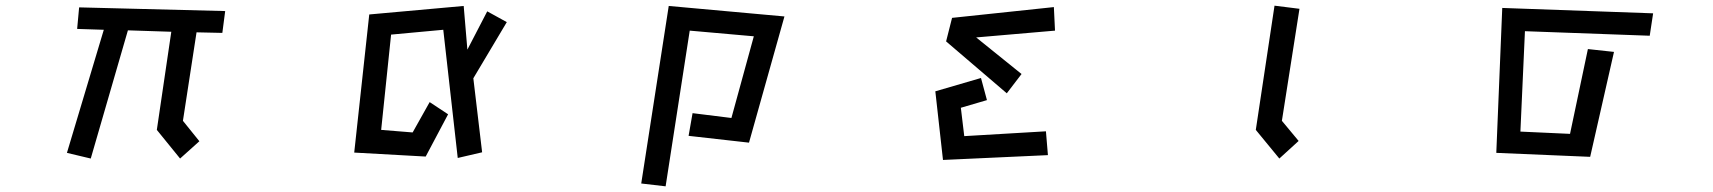

<svg xmlns="http://www.w3.org/2000/svg" viewBox="-20 -538 6040 677"><path d="M533 -80 584 -426 431 -431 300 21 216 1 346 -433 252 -436 259 -512 774 -499 764 -422 673 -424 625 -112 683 -40 615 21Z M1543 -433 1359 -416 1324 -80 1435 -71 1495 -178 1560 -135 1481 14 1229 0 1282 -487 1615 -517 1628 -363 1698 -498 1767 -460 1649 -262 1680 -1 1594 19Z M2422 -139 2559 -122 2638 -410 2412 -430 2327 119 2241 109 2338 -517 2746 -480 2621 -35 2408 -59Z M3337 -475 3696 -513 3700 -430 3422 -406 3582 -277 3530 -209 3316 -392ZM3278 -216 3439 -263 3460 -185 3368 -158 3380 -58 3668 -75 3675 9 3305 26Z M4408 -80 4474 -518 4562 -507 4500 -112 4559 -41 4491 21Z M5277 -510 5809 -491 5797 -412 5357 -428 5341 -74 5516 -66 5579 -365 5671 -355 5587 15 5256 1Z"/></svg>

Font: Stick
Style: Regular
Weight: 400
Designer: Fontworks Inc.
Foundry: Fontworks Inc.
Version: Version 1.100